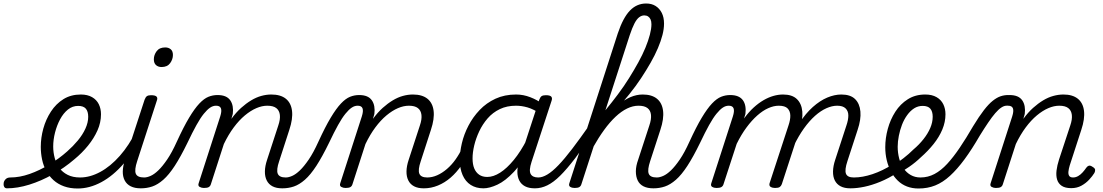

<svg xmlns="http://www.w3.org/2000/svg" viewBox="-180 -1059 6303 1097"><path d="M-140 17Q-152 17 -156.5 7.5Q-161 -2 -159 -14Q-157 -26 -147.5 -35.5Q-138 -45 -121 -45Q-68 -45 -11 -65Q46 -85 102 -119Q158 -153 204 -194Q237 -223 264.5 -256Q292 -289 308 -324Q324 -359 324 -392Q324 -422 310.5 -438Q297 -454 266 -454Q254 -454 248.5 -464Q243 -474 244.5 -487Q246 -500 255.5 -509.5Q265 -519 282 -519Q320 -519 346 -504Q372 -489 384.5 -463.5Q397 -438 397 -406Q397 -359 377 -314Q357 -269 323 -227Q289 -185 244 -148Q188 -100 121.5 -62.5Q55 -25 -12.5 -4Q-80 17 -140 17Z M264 18Q220 18 185.5 5.5Q151 -7 126 -29.5Q101 -52 84.5 -82Q68 -112 60.5 -147.5Q53 -183 53 -220Q53 -272 67.5 -324.5Q82 -377 111 -421.5Q140 -466 182.5 -492.5Q225 -519 282 -519Q292 -519 296 -509.5Q300 -500 297 -487Q294 -474 286 -464Q278 -454 267 -454Q234 -454 208 -433Q182 -412 163.5 -377.5Q145 -343 134.5 -302Q124 -261 124 -222Q124 -189 132.5 -156.5Q141 -124 159 -99.5Q177 -75 206.5 -60Q236 -45 278 -45Q334 -45 392.5 -76.5Q451 -108 504.5 -168.5Q558 -229 600 -315Q604 -323 614 -323Q624 -323 631 -316Q638 -309 631 -293Q587 -194 527 -124.5Q467 -55 399.5 -18.5Q332 18 264 18Z M624 17Q590 17 567 5.5Q544 -6 532.5 -28Q521 -50 521.5 -79.5Q522 -109 534 -146L646 -489Q652 -505 660 -510Q668 -515 683 -515Q707 -515 714.5 -507Q722 -499 716 -484L604 -139Q587 -88 596 -66.5Q605 -45 643 -45Q655 -45 660 -35.5Q665 -26 663 -14Q661 -2 651.5 7.5Q642 17 624 17ZM743 -676Q724 -676 711.5 -687Q699 -698 699 -720Q699 -745 715 -766.5Q731 -788 764 -788Q783 -788 795.5 -777.5Q808 -767 808 -745Q808 -720 792 -698Q776 -676 743 -676Z M625 17Q615 17 611.5 7.5Q608 -2 611.5 -14Q615 -26 623.5 -35.5Q632 -45 644 -45Q660 -45 680.5 -54Q701 -63 724.5 -85.5Q748 -108 775 -147.5Q802 -187 830 -249Q869 -334 900.5 -386.5Q932 -439 959 -467.5Q986 -496 1011 -506Q1036 -516 1063 -516Q1073 -516 1076 -506.5Q1079 -497 1077 -485Q1075 -473 1069 -464Q1063 -455 1054 -455Q1037 -455 1020.5 -444Q1004 -433 984.5 -409Q965 -385 942.5 -344.5Q920 -304 891 -243Q852 -163 818.5 -111.5Q785 -60 753 -32Q721 -4 690 6.5Q659 17 625 17Z M1432 17Q1399 17 1377 5.5Q1355 -6 1344 -28Q1333 -50 1333.5 -80Q1334 -110 1346 -146L1410 -342Q1422 -377 1419 -402.5Q1416 -428 1398.5 -441.5Q1381 -455 1347 -455Q1317 -455 1284.5 -441Q1252 -427 1219 -399.5Q1186 -372 1155.5 -331Q1125 -290 1099 -236L1025 -7Q1022 4 1013.5 9.5Q1005 15 985 15Q972 15 961 9Q950 3 955 -12L1078 -393Q1088 -424 1082.5 -439.5Q1077 -455 1055 -455Q1042 -455 1037 -464Q1032 -473 1033 -485Q1034 -497 1042 -506.5Q1050 -516 1063 -516Q1089 -516 1107 -508.5Q1125 -501 1135.5 -486Q1146 -471 1149.5 -451Q1153 -431 1150 -408L1142 -380Q1169 -417 1197.5 -442.5Q1226 -468 1255 -485.5Q1284 -503 1313 -511Q1342 -519 1370 -519Q1423 -519 1453 -495Q1483 -471 1488.5 -425.5Q1494 -380 1473 -317L1415 -138Q1398 -88 1407 -66.5Q1416 -45 1452 -45Q1464 -45 1468.5 -35.5Q1473 -26 1471.5 -14Q1470 -2 1460 7.5Q1450 17 1432 17Z M1434 17Q1424 17 1420.5 7.5Q1417 -2 1420.5 -14Q1424 -26 1432.5 -35.5Q1441 -45 1453 -45Q1469 -45 1489.5 -54Q1510 -63 1533.5 -85.5Q1557 -108 1584 -147.5Q1611 -187 1639 -249Q1678 -334 1709.5 -386.5Q1741 -439 1768 -467.5Q1795 -496 1820 -506Q1845 -516 1872 -516Q1882 -516 1885 -506.5Q1888 -497 1886 -485Q1884 -473 1878 -464Q1872 -455 1863 -455Q1846 -455 1829.5 -444Q1813 -433 1793.5 -409Q1774 -385 1751.5 -344.5Q1729 -304 1700 -243Q1661 -163 1627.5 -111.5Q1594 -60 1562 -32Q1530 -4 1499 6.5Q1468 17 1434 17Z M2241 17Q2208 17 2186 5.5Q2164 -6 2153 -28Q2142 -50 2142.5 -80Q2143 -110 2155 -146L2219 -342Q2231 -377 2228 -402.5Q2225 -428 2207.5 -441.5Q2190 -455 2156 -455Q2126 -455 2093.5 -441Q2061 -427 2028 -399.5Q1995 -372 1964.5 -331Q1934 -290 1908 -236L1834 -7Q1831 4 1822.5 9.5Q1814 15 1794 15Q1781 15 1770 9Q1759 3 1764 -12L1887 -393Q1897 -424 1891.5 -439.5Q1886 -455 1864 -455Q1851 -455 1846 -464Q1841 -473 1842 -485Q1843 -497 1851 -506.5Q1859 -516 1872 -516Q1898 -516 1916 -508.5Q1934 -501 1944.5 -486Q1955 -471 1958.5 -451Q1962 -431 1959 -408L1951 -380Q1978 -417 2006.5 -442.5Q2035 -468 2064 -485.5Q2093 -503 2122 -511Q2151 -519 2179 -519Q2232 -519 2262 -495Q2292 -471 2297.5 -425.5Q2303 -380 2282 -317L2224 -138Q2207 -88 2216 -66.5Q2225 -45 2261 -45Q2273 -45 2277.5 -35.5Q2282 -26 2280.5 -14Q2279 -2 2269 7.5Q2259 17 2241 17Z M2242 17Q2230 17 2224 7.5Q2218 -2 2220.5 -14Q2223 -26 2233 -35.5Q2243 -45 2261 -45Q2289 -45 2317.5 -57.5Q2346 -70 2373.5 -93.5Q2401 -117 2423.5 -149Q2446 -181 2464 -219Q2468 -232 2479 -231.5Q2490 -231 2498 -222.5Q2506 -214 2502 -202Q2484 -154 2456 -113.5Q2428 -73 2394.5 -44Q2361 -15 2322 1Q2283 17 2242 17Z M2582 17Q2540 17 2509.5 -2.5Q2479 -22 2463 -59Q2447 -96 2447 -146Q2447 -190 2459 -241Q2471 -292 2496.5 -341Q2522 -390 2560.5 -430.5Q2599 -471 2651 -495Q2703 -519 2769 -519Q2810 -519 2850 -503.5Q2890 -488 2922 -464L2910 -408Q2867 -436 2833.5 -445.5Q2800 -455 2768 -455Q2716 -455 2675.5 -435.5Q2635 -416 2606 -382.5Q2577 -349 2558 -308.5Q2539 -268 2529.5 -228Q2520 -188 2520 -154Q2520 -120 2529.5 -97Q2539 -74 2557.5 -61Q2576 -48 2604 -48Q2639 -48 2677.5 -72.5Q2716 -97 2755.5 -145Q2795 -193 2831 -263L2849 -222Q2805 -129 2756 -77Q2707 -25 2662 -4Q2617 17 2582 17ZM2876 17Q2842 17 2820 5.5Q2798 -6 2787 -27.5Q2776 -49 2776 -78Q2776 -107 2787 -141L2901 -489Q2907 -505 2915 -510Q2923 -515 2939 -515Q2963 -515 2970 -506.5Q2977 -498 2971 -482L2857 -134Q2841 -85 2852 -65Q2863 -45 2895 -45Q2907 -45 2911.5 -35.5Q2916 -26 2914.5 -14Q2913 -2 2903.5 7.5Q2894 17 2876 17Z M2877 17Q2861 17 2856 7.5Q2851 -2 2854.5 -14Q2858 -26 2868.5 -35.5Q2879 -45 2896 -45Q2919 -45 2947.5 -62Q2976 -79 3011 -115.5Q3046 -152 3089.5 -209Q3133 -266 3189 -346Q3198 -360 3208 -355.5Q3218 -351 3221.5 -338Q3225 -325 3216 -311Q3155 -219 3107 -156Q3059 -93 3020.5 -55Q2982 -17 2947 0Q2912 17 2877 17Z M3553 17Q3519 17 3496.5 5.5Q3474 -6 3463.5 -28Q3453 -50 3453 -80Q3453 -110 3466 -146L3530 -342Q3542 -377 3539.5 -402.5Q3537 -428 3519.5 -441.5Q3502 -455 3468 -455Q3436 -455 3403 -439Q3370 -423 3337 -392Q3304 -361 3272 -317Q3240 -273 3209 -218L3196 -267Q3238 -332 3276 -379.5Q3314 -427 3350.5 -458Q3387 -489 3422 -504Q3457 -519 3492 -519Q3544 -519 3573.5 -495Q3603 -471 3608.5 -425.5Q3614 -380 3593 -317L3535 -139Q3518 -88 3526.5 -66.5Q3535 -45 3572 -45Q3584 -45 3589 -35.5Q3594 -26 3592 -14Q3590 -2 3580.5 7.5Q3571 17 3553 17ZM3103 15Q3089 15 3078.5 9Q3068 3 3073 -12L3350 -869Q3380 -958 3419 -998.5Q3458 -1039 3512 -1039Q3543 -1039 3565.5 -1025Q3588 -1011 3601 -985.5Q3614 -960 3614 -924Q3614 -894 3605 -859Q3596 -824 3579 -784Q3562 -744 3537.5 -701Q3513 -658 3483 -612.5Q3453 -567 3415.5 -520.5Q3378 -474 3336.5 -428Q3295 -382 3249 -337L3142 -7Q3139 4 3130.5 9.5Q3122 15 3103 15ZM3279 -429Q3316 -474 3350.5 -520Q3385 -566 3414 -612.5Q3443 -659 3467 -702.5Q3491 -746 3507.5 -786Q3524 -826 3533 -860.5Q3542 -895 3542 -920Q3542 -937 3537 -948Q3532 -959 3523 -965Q3514 -971 3501 -971Q3486 -971 3472 -960.5Q3458 -950 3445 -925Q3432 -900 3418 -858Z M3554 17Q3544 17 3540.5 7.5Q3537 -2 3540.5 -14Q3544 -26 3552.5 -35.5Q3561 -45 3573 -45Q3589 -45 3609.5 -54Q3630 -63 3653.5 -85.5Q3677 -108 3704 -147.5Q3731 -187 3759 -249Q3798 -334 3829.5 -386.5Q3861 -439 3888 -467.5Q3915 -496 3940 -506Q3965 -516 3992 -516Q4002 -516 4005 -506.5Q4008 -497 4006 -485Q4004 -473 3998 -464Q3992 -455 3983 -455Q3966 -455 3949.5 -444Q3933 -433 3913.5 -409Q3894 -385 3871.5 -344.5Q3849 -304 3820 -243Q3781 -163 3747.5 -111.5Q3714 -60 3682 -32Q3650 -4 3619 6.5Q3588 17 3554 17Z M3914 15Q3900 15 3889.5 9Q3879 3 3884 -12L4007 -393Q4017 -424 4011.5 -439.5Q4006 -455 3984 -455Q3971 -455 3964.5 -464Q3958 -473 3959.5 -485Q3961 -497 3969 -506.5Q3977 -516 3992 -516Q4018 -516 4036 -508.5Q4054 -501 4064.5 -486.5Q4075 -472 4078.5 -452Q4082 -432 4079 -408L4071 -382Q4098 -419 4126 -444.5Q4154 -470 4182.5 -486.5Q4211 -503 4239 -511Q4267 -519 4294 -519Q4346 -519 4373 -493Q4400 -467 4404 -421.5Q4408 -376 4388 -317L4287 -7Q4283 4 4275 9.5Q4267 15 4248 15Q4234 15 4223.5 9Q4213 3 4217 -12L4325 -342Q4336 -374 4335.5 -399Q4335 -424 4320 -439.5Q4305 -455 4269 -455Q4241 -455 4209.5 -441Q4178 -427 4146.5 -399Q4115 -371 4085 -330.5Q4055 -290 4029 -237L3954 -7Q3951 4 3942 9.5Q3933 15 3914 15ZM4678 17Q4645 17 4623 5.5Q4601 -6 4590 -27.5Q4579 -49 4579.5 -79.5Q4580 -110 4592 -146L4656 -342Q4667 -374 4667 -399Q4667 -424 4651.5 -439.5Q4636 -455 4603 -455Q4574 -455 4541.5 -440.5Q4509 -426 4476.5 -397Q4444 -368 4413.5 -325.5Q4383 -283 4356 -227H4327Q4352 -301 4387.5 -356Q4423 -411 4464 -447.5Q4505 -484 4546.5 -501.5Q4588 -519 4627 -519Q4679 -519 4705.5 -493Q4732 -467 4736 -421.5Q4740 -376 4720 -317L4662 -139Q4645 -88 4653.5 -66.5Q4662 -45 4698 -45Q4710 -45 4714.5 -35.5Q4719 -26 4717.5 -14Q4716 -2 4706 7.5Q4696 17 4678 17Z M4680 17Q4664 17 4659 7.5Q4654 -2 4658 -14Q4662 -26 4672.5 -35.5Q4683 -45 4699 -45Q4748 -45 4805 -64Q4862 -83 4919 -119Q4928 -126 4936.5 -121.5Q4945 -117 4950 -107Q4955 -97 4954.5 -86.5Q4954 -76 4945 -71Q4897 -40 4849.5 -20.5Q4802 -1 4759 8Q4716 17 4680 17Z M4916 -113Q4951 -131 4982 -155Q5013 -179 5039 -205Q5071 -232 5096 -263.5Q5121 -295 5135 -327.5Q5149 -360 5149 -392Q5149 -422 5135.5 -438Q5122 -454 5091 -454Q5079 -454 5073.5 -464Q5068 -474 5069.5 -487Q5071 -500 5080.5 -509.5Q5090 -519 5107 -519Q5145 -519 5171 -504Q5197 -489 5209.5 -463.5Q5222 -438 5222 -406Q5222 -362 5204 -319Q5186 -276 5154 -236Q5122 -196 5081 -160Q5051 -131 5015.5 -106.5Q4980 -82 4942 -61Z M5068 18Q5032 18 5002 6.5Q4972 -5 4949.5 -27Q4927 -49 4911 -78.5Q4895 -108 4886.5 -143.5Q4878 -179 4878 -218Q4878 -270 4892.5 -323Q4907 -376 4935.5 -420.5Q4964 -465 5007 -492Q5050 -519 5106 -519Q5117 -519 5120.5 -509.5Q5124 -500 5121 -487Q5118 -474 5110.5 -464Q5103 -454 5092 -454Q5065 -454 5043 -440Q5021 -426 5003 -401Q4985 -376 4973.5 -346Q4962 -316 4955.5 -283Q4949 -250 4949 -221Q4949 -186 4957.5 -153.5Q4966 -121 4982.5 -97Q4999 -73 5023.5 -59Q5048 -45 5079 -45Q5122 -45 5159.5 -65Q5197 -85 5232 -123Q5267 -161 5303.5 -215Q5340 -269 5380 -338Q5414 -394 5441.5 -429.5Q5469 -465 5492.5 -483.5Q5516 -502 5537 -509Q5558 -516 5580 -516Q5593 -516 5597.5 -506.5Q5602 -497 5601 -485Q5600 -473 5592 -464Q5584 -455 5570 -455Q5557 -455 5541 -444.5Q5525 -434 5506.5 -412.5Q5488 -391 5466 -358.5Q5444 -326 5418 -284Q5373 -206 5331 -149Q5289 -92 5248 -54.5Q5207 -17 5163.5 0.5Q5120 18 5068 18Z M5510 15Q5497 15 5486 9Q5475 3 5480 -12L5603 -393Q5613 -424 5607.5 -439.5Q5602 -455 5580 -455Q5568 -455 5563 -464Q5558 -473 5558.5 -485Q5559 -497 5567.5 -506.5Q5576 -516 5588 -516Q5614 -516 5632 -508.5Q5650 -501 5660.5 -486Q5671 -471 5674.5 -451Q5678 -431 5675 -408L5667 -380Q5694 -417 5722.5 -442.5Q5751 -468 5780 -485.5Q5809 -503 5838.5 -511Q5868 -519 5896 -519Q5948 -519 5978 -495Q6008 -471 6013.5 -425.5Q6019 -380 5998 -317L5932 -114Q5926 -94 5924.5 -78.5Q5923 -63 5929 -54Q5935 -45 5951 -45Q5966 -45 5980 -53Q5994 -61 6006 -74.5Q6018 -88 6026 -100Q6032 -109 6040.5 -112Q6049 -115 6062 -106Q6076 -98 6077 -89.5Q6078 -81 6073 -71Q6062 -53 6043 -32.5Q6024 -12 5998.5 2Q5973 16 5941 16Q5906 16 5886.5 3Q5867 -10 5860 -32.5Q5853 -55 5856.5 -84.5Q5860 -114 5871 -148L5935 -342Q5947 -377 5944 -402.5Q5941 -428 5923.5 -441.5Q5906 -455 5872 -455Q5842 -455 5809.5 -441Q5777 -427 5744 -399.5Q5711 -372 5680.5 -331Q5650 -290 5624 -236L5550 -7Q5547 4 5538.5 9.5Q5530 15 5510 15Z"/></svg>

Font: Playwrite CO Light
Style: Regular
Weight: 300
Version: Version 1.002